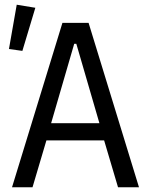

<svg xmlns="http://www.w3.org/2000/svg" viewBox="-20 -795 640 815"><path d="M481 0 422 -199H177L118 0H31L245 -698H356L570 0ZM304 -609H295L197 -272H402ZM75 -579 18 -587 51 -775 130 -762Z"/></svg>

Font: Lilex
Style: Regular
Weight: 400
Monospace: yes
Designer: Mike Abbink, Paul van der Laan, Pieter van Rosmalen, Mikhael Khrustik
Foundry: Mikhael Khrustik
Version: Version 2.510